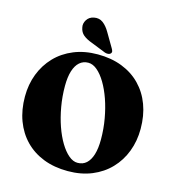

<svg xmlns="http://www.w3.org/2000/svg" viewBox="-134 -1044 1070 1176"><g transform="rotate(15 401.0 -456.0)"><path d="M398 -719Q484 -719 552.5 -692.2Q621 -665.5 669.2 -616Q717.5 -566.5 743 -498Q768.5 -429.5 768.5 -345.5Q768.5 -268.5 743.2 -202Q718 -135.5 670.2 -85.8Q622.5 -36 555 -8.2Q487.5 19.5 403 19.5Q317.5 19.5 249 -7.2Q180.5 -34 132.2 -83.5Q84 -133 58.2 -201.8Q32.5 -270.5 32.5 -354.5Q32.5 -431.5 58 -497.8Q83.5 -564 131.2 -613.8Q179 -663.5 246.5 -691.2Q314 -719 398 -719ZM550.5 -220Q550.5 -287 539.2 -350.5Q528 -414 508.8 -469Q489.5 -524 464.5 -565.8Q439.5 -607.5 411.5 -631Q383.5 -654.5 355 -654.5Q322.5 -654.5 299.5 -634.2Q276.5 -614 264.5 -575.2Q252.5 -536.5 252.5 -480Q252.5 -413 263.8 -349.2Q275 -285.5 294.2 -230.5Q313.5 -175.5 338.5 -134Q363.5 -92.5 391.5 -68.8Q419.5 -45 448 -45Q481.5 -45 504 -65.2Q526.5 -85.5 538.5 -124.2Q550.5 -163 550.5 -220ZM417 -866.5 469 -778Q474.5 -769 476.8 -761Q479 -753 473 -745.5Q467 -739 456.8 -738.2Q446.5 -737.5 437 -740.5L344 -777.5Q309 -790 288.2 -807.2Q267.5 -824.5 262.5 -853.5Q257 -877.5 271.5 -901Q286 -924.5 316 -930.5Q348.5 -937 373 -918.8Q397.5 -900.5 417 -866.5Z"/></g></svg>

Font: Fraunces ExtraBold
Style: Regular
Weight: 800
Version: Version 1.000;[b76b70a41]